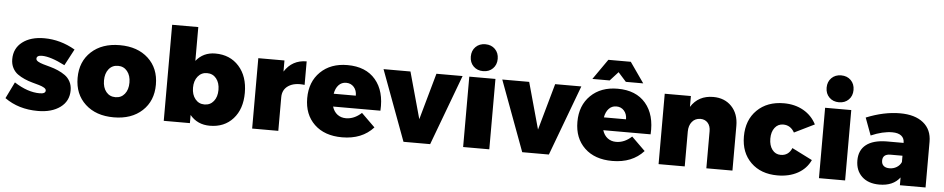

<svg xmlns="http://www.w3.org/2000/svg" viewBox="-43 -1136 7263 1478"><g transform="rotate(5 3588.0 -397.0)"><path d="M443.8 -359.9Q332.5 -417 266.1 -417Q225.1 -417 225.1 -391.1Q225.1 -378.9 240.7 -369.6Q256.3 -360.4 281.5 -353Q306.6 -345.7 336.7 -337.6Q366.7 -329.6 397 -316.4Q427.2 -303.2 452.4 -285.4Q477.5 -267.6 493.2 -238.3Q508.8 -209 508.8 -170.9Q508.8 -87.9 443.4 -39.6Q377.9 8.8 270 8.8Q121.1 8.8 14.2 -67.9L76.2 -194.8Q179.7 -127.9 272.9 -127.9Q317.9 -127.9 317.9 -152.8Q317.9 -165 302.5 -174.3Q287.1 -183.6 262.7 -190.7Q238.3 -197.8 208.5 -205.8Q178.7 -213.9 149.2 -226.8Q119.6 -239.7 95.2 -257.1Q70.8 -274.4 55.4 -303.7Q40 -333 40 -371.1Q40 -455.6 103.8 -504.4Q167.5 -553.2 272 -553.2Q396.5 -553.2 511.2 -486.8Z M1158.7 -272Q1158.7 -146 1076.2 -69.6Q993.7 6.8 856.4 6.8Q719.2 6.8 636.5 -69.6Q553.7 -146 553.7 -272Q553.7 -398.4 636.5 -474.6Q719.2 -550.8 856.4 -550.8Q993.7 -550.8 1076.2 -474.6Q1158.7 -398.4 1158.7 -272ZM856.4 -391.1Q811.5 -391.1 784.7 -357.7Q757.8 -324.2 757.8 -270Q757.8 -214.8 784.7 -181.9Q811.5 -148.9 856.4 -148.9Q900.9 -148.9 927.7 -182.1Q954.6 -215.3 954.6 -270Q954.6 -324.2 927.5 -357.7Q900.4 -391.1 856.4 -391.1Z M1594.2 -550.8Q1708 -550.8 1777.1 -473.6Q1846.2 -396.5 1846.2 -269Q1846.2 -143.6 1778.8 -68.4Q1711.4 6.8 1599.1 6.8Q1502.9 6.8 1445.3 -63V0H1243.2V-742.2H1445.3V-481Q1501.5 -550.8 1594.2 -550.8ZM1543.5 -152.8Q1588.4 -152.8 1615.2 -186.3Q1642.1 -219.7 1642.1 -273.9Q1642.1 -328.1 1615.2 -361.6Q1588.4 -395 1543.5 -395Q1500 -395 1472.7 -361.3Q1445.3 -327.6 1445.3 -273.9Q1445.3 -220.2 1472.7 -186.5Q1500 -152.8 1543.5 -152.8Z M2128.4 -458Q2188 -551.8 2299.3 -551.8V-370.1Q2221.7 -379.9 2175 -349.6Q2128.4 -319.3 2128.4 -259.8V0H1926.3V-543.9H2128.4Z M2615.2 -550.8Q2757.3 -550.8 2832.3 -462.6Q2907.2 -374.5 2897.9 -223.1H2532.2Q2544.4 -184.1 2572 -163.1Q2599.6 -142.1 2638.2 -142.1Q2702.1 -142.1 2758.3 -193.8L2863.3 -90.8Q2774.9 6.8 2621.1 6.8Q2485.4 6.8 2406.7 -68.6Q2328.1 -144 2328.1 -270Q2328.1 -397 2407 -473.9Q2485.8 -550.8 2615.2 -550.8ZM2699.2 -321.8Q2699.7 -362.3 2676.8 -388.2Q2653.8 -414.1 2617.2 -414.1Q2582 -414.1 2558.8 -389.2Q2535.6 -364.3 2528.3 -321.8Z M2894 -543.9H3102.1L3201.7 -184.1L3302.7 -543.9H3504.9L3301.8 0H3095.7Z M3583.7 -774.2Q3612.8 -803.2 3658.7 -803.2Q3704.6 -803.2 3733.6 -774.2Q3762.7 -745.1 3762.7 -699.2Q3762.7 -653.3 3733.6 -624.3Q3704.6 -595.2 3658.7 -595.2Q3612.8 -595.2 3583.7 -624.3Q3554.7 -653.3 3554.7 -699.2Q3554.7 -745.1 3583.7 -774.2ZM3556.6 -543.9H3758.8V0H3556.6Z M3811.5 -543.9H4019.5L4119.1 -184.1L4220.2 -543.9H4422.4L4219.2 0H4013.2Z M4698.7 -678.2 4635.7 -608.9H4502L4611.8 -766.1H4785.2L4895 -608.9H4760.7ZM4703.1 -550.8Q4845.2 -550.8 4920.2 -462.6Q4995.1 -374.5 4985.8 -223.1H4620.1Q4632.3 -184.1 4659.9 -163.1Q4687.5 -142.1 4726.1 -142.1Q4790 -142.1 4846.2 -193.8L4951.2 -90.8Q4862.8 6.8 4709 6.8Q4573.2 6.8 4494.6 -68.6Q4416 -144 4416 -270Q4416 -397 4494.9 -473.9Q4573.7 -550.8 4703.1 -550.8ZM4787.1 -321.8Q4787.6 -362.3 4764.6 -388.2Q4741.7 -414.1 4705.1 -414.1Q4669.9 -414.1 4646.7 -389.2Q4623.5 -364.3 4616.2 -321.8Z M5441.9 -551.8Q5529.8 -551.8 5583.7 -495.4Q5637.7 -439 5637.7 -345.2V0H5436V-287.1Q5436 -327.6 5414.6 -351.3Q5393.1 -375 5357.9 -375Q5316.9 -374.5 5293 -345.2Q5269 -315.9 5269 -269V0H5066.9V-543.9H5269V-460Q5327.1 -551.8 5441.9 -551.8Z M6083.5 -333Q6053.2 -387.2 5996.6 -387.2Q5956.1 -387.2 5931.4 -355Q5906.7 -322.8 5906.7 -271Q5906.7 -217.8 5931.4 -185.3Q5956.1 -152.8 5996.6 -152.8Q6057.6 -152.8 6082.5 -212.9L6239.7 -133.8Q6208.5 -66.4 6142.1 -29.8Q6075.7 6.8 5985.4 6.8Q5857.4 6.8 5780 -68.8Q5702.6 -144.5 5702.6 -270Q5702.6 -397 5780.8 -473.9Q5858.9 -550.8 5987.8 -550.8Q6073.2 -550.8 6138.7 -513.7Q6204.1 -476.6 6238.8 -409.2Z M6333.3 -774.2Q6362.3 -803.2 6408.2 -803.2Q6454.1 -803.2 6483.2 -774.2Q6512.2 -745.1 6512.2 -699.2Q6512.2 -653.3 6483.2 -624.3Q6454.1 -595.2 6408.2 -595.2Q6362.3 -595.2 6333.3 -624.3Q6304.2 -653.3 6304.2 -699.2Q6304.2 -745.1 6333.3 -774.2ZM6306.2 -543.9H6508.3V0H6306.2Z M6885.7 -551.8Q7000.5 -551.8 7065.2 -499.5Q7129.9 -447.3 7129.9 -353V0H6931.6V-60.1Q6879.4 8.8 6772.9 8.8Q6687 8.8 6637.9 -37.8Q6588.9 -84.5 6588.9 -162.1Q6588.9 -241.2 6642.6 -283.4Q6696.3 -325.7 6798.8 -327.1H6931.6V-329.1Q6931.6 -363.3 6907.7 -382.1Q6883.8 -400.9 6837.9 -400.9Q6764.6 -400.9 6673.8 -361.8L6624 -496.1Q6760.7 -551.8 6885.7 -551.8ZM6839.8 -123Q6870.6 -123 6895.5 -138.2Q6920.4 -153.3 6931.6 -179.2V-228H6839.8Q6778.8 -228 6778.8 -176.8Q6778.8 -150.9 6794.7 -137Q6810.5 -123 6839.8 -123Z"/></g></svg>

Font: Montserrat-Arabic ExtraBold
Style: Regular
Weight: 800
Designer: Mohamed Gaber
Foundry: Kief Type Foundry
Version: Version 5.008;PS 005.008;hotconv 1.0.88;makeotf.lib2.5.64775